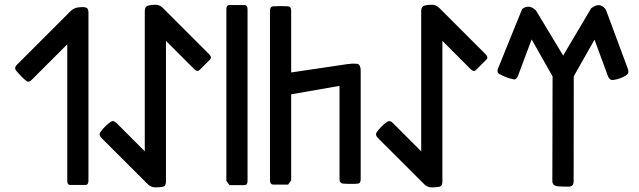

<svg xmlns="http://www.w3.org/2000/svg" viewBox="-20 -812 2767 832"><path d="M285.2 -763.2Q298.8 -776.9 317.6 -779.8Q336.4 -782.7 349.9 -780Q363.3 -777.3 363.3 -758.3V-28.8Q363.3 -10.3 349.4 -10.5Q335.4 -10.7 316.9 -10.7Q298.3 -10.7 284.9 -10.5Q271.5 -10.3 271.5 -28.8V-620.1L118.2 -466.8Q105 -453.6 95.7 -460.2Q86.4 -466.8 73.2 -480.2Q60.1 -493.7 50 -505.9Q40 -518.1 53.2 -531.2Z M484.9 -278.8 607.4 -156.2V-764.2Q607.4 -783.2 620.8 -787.4Q634.3 -791.5 653.1 -791.5Q671.9 -791.5 685.5 -777.8L886.2 -577.1Q899.4 -564 890.4 -554.4Q881.3 -544.9 867.9 -531.7Q854.5 -518.6 844.7 -508.8Q835 -499 821.8 -512.2L699.2 -634.8V-25.4Q699.2 -5.4 685.8 -2.7Q672.4 0 653.3 0Q634.3 0 621.1 -13.2L419.9 -213.9Q406.7 -227.1 414.6 -238.8Q422.4 -250.5 435.5 -263.7Q448.7 -276.9 460.2 -284.4Q471.7 -292 484.9 -278.8Z M1052.7 -772V-28.3Q1052.7 -9.8 1039.1 -9.8H1006.8H974.6L960.9 -28.3V-772Q960.9 -790.5 974.6 -790.3Q988.3 -790 1006.8 -790Q1025.4 -790 1039.1 -790.3Q1052.7 -790.5 1052.7 -772Z M1543 -502.9V-36.1Q1543 -17.6 1532 -16.4Q1521 -15.1 1502.4 -15.1Q1483.9 -15.1 1467.5 -16.4Q1451.2 -17.6 1451.2 -36.1V-439.9Q1346.7 -421.9 1241.7 -403.3V-30.8L1228.5 -12.2H1196.3H1164.1Q1150.4 -12.2 1149.9 -30.8V-765.1Q1149.9 -783.7 1163.8 -784.7Q1177.7 -785.6 1196.3 -785.6Q1214.8 -785.6 1228.3 -784.7Q1241.7 -783.7 1241.7 -765.1V-498L1485.4 -534.2Q1506.3 -537.1 1524.9 -535.9Q1543.5 -534.7 1543 -502.9Z M1682.6 -278.8 1805.2 -156.2V-764.2Q1805.2 -783.2 1818.6 -787.4Q1832 -791.5 1850.8 -791.5Q1869.6 -791.5 1883.3 -777.8L2084 -577.1Q2097.2 -564 2088.1 -554.4Q2079.1 -544.9 2065.7 -531.7Q2052.2 -518.6 2042.5 -508.8Q2032.7 -499 2019.5 -512.2L1897 -634.8V-25.4Q1897 -5.4 1883.5 -2.7Q1870.1 0 1851.1 0Q1832 0 1818.8 -13.2L1617.7 -213.9Q1604.5 -227.1 1612.3 -238.8Q1620.1 -250.5 1633.3 -263.7Q1646.5 -276.9 1658 -284.4Q1669.4 -292 1682.6 -278.8Z M2465.8 -28.8Q2466.8 -3.4 2444.8 -3.2Q2422.9 -2.9 2398.2 -4.6Q2373.5 -6.3 2373.5 -27.8L2374.5 -481L2283.7 -641.1Q2276.4 -622.1 2254.2 -562.5Q2231.9 -502.9 2224.9 -484.1Q2217.8 -465.3 2204.6 -468.3Q2173.3 -475.1 2144 -491.2Q2131.3 -498 2138.2 -515.1Q2188 -637.7 2214.8 -704.6Q2241.7 -771.5 2242.7 -772.9Q2272 -795.9 2302.2 -767.1L2420.4 -571.3L2541.5 -775.9Q2578.1 -804.7 2603 -773.4Q2606 -769.5 2613.3 -749L2700.7 -513.7Q2707 -496.6 2696.8 -488.3Q2686.5 -480 2668.9 -473.4Q2651.4 -466.8 2636.5 -465.3Q2621.6 -463.9 2614.7 -481.4L2556.2 -640.1Q2511.2 -560.5 2466.3 -481.4Z"/></svg>

Font: Tonyukuk
Style: Regular
Weight: 400
Designer: facebook.com/biligbitig
Foundry: facebook.com/biligbitig
Version: Version 1.0